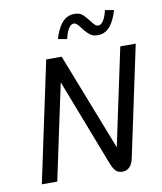

<svg xmlns="http://www.w3.org/2000/svg" viewBox="-94 -937 859 1021"><g transform="rotate(-10 336.0 -426.5)"><path d="M376.7 -862.5C318.3 -862.5 287.5 -810 268.3 -745.8L316.7 -737.5C324.2 -767.5 337.5 -812.5 365.8 -812.5C383.3 -812.5 395.8 -788.3 414.2 -766.7C434.2 -745 447.5 -729.2 481.7 -729.2C540 -729.2 570 -781.7 589.2 -845.8L541.7 -854.2C534.2 -824.2 520 -779.2 491.7 -779.2C474.2 -779.2 460.8 -805 443.3 -825C422.5 -849.2 410.8 -862.5 376.7 -862.5ZM133.3 0 243.3 -516.7 423.3 -50C440.8 -4.2 456.7 8.3 485.8 8.3C510.8 8.3 535 -8.3 544.2 -50L671.7 -650H588.3L476.7 -125L271.7 -650H188.3L50 0Z"/></g></svg>

Font: BoonHome
Style: Book Oblique
Weight: 400
Italic angle: -12°
Designer: Sungsit Sawaiwan
Foundry: Sungsit Sawaiwan
Version: Version 0.2